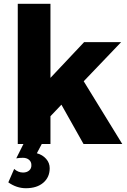

<svg xmlns="http://www.w3.org/2000/svg" viewBox="-20 -762 670 1016"><path d="M24 203 55 132Q76 151 102 151Q122 151 134.5 140Q147 129 146 111Q146 94 133.5 83.5Q121 73 101 73Q82 73 66 76L104 0H74V-742H247V-350L425 -539H621L423 -332L627 0H422L305 -208L247 -147V0H201L175 49Q205 57 224 78.5Q243 100 243 128Q243 176 209 205Q175 234 117 234Q68 234 24 203Z"/></svg>

Font: Trueno
Style: Bd
Weight: 700
Designer: Julieta Ulanovsky
Foundry: Julieta Ulanovsky
Version: Version 3.001b